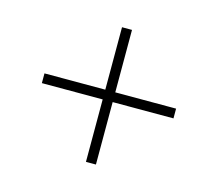

<svg xmlns="http://www.w3.org/2000/svg" viewBox="-87 -689 907 799"><g transform="rotate(15 366.5 -290.0)"><path d="M388 -580V-311H650V-269H388V0H345V-269H83V-311H345V-580Z"/></g></svg>

Font: Mplus 1p Light
Style: Regular
Weight: 300
Version: Version 1.061